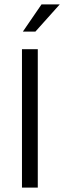

<svg xmlns="http://www.w3.org/2000/svg" viewBox="-20 -854 292 874"><path d="M152 -630V0H80V-630ZM141 -710H84L169 -834H252Z"/></svg>

Font: Mukta Vaani Light
Style: Regular
Weight: 300
Designer: Noopur Datye, Girish Dalvi, Yashodeep Gholap, Pallavi Karambelkar
Foundry: Ek Type
Version: Version 2.538;PS 1.000;hotconv 16.6.51;makeotf.lib2.5.65220;